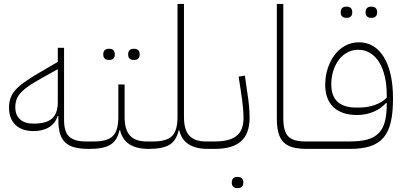

<svg xmlns="http://www.w3.org/2000/svg" viewBox="-20 -760 2075 980"><path d="M436 0Q392 0 362 -7.5Q332 -15 313.5 -32.5Q295 -50 286.5 -77.5Q278 -105 278 -146V-168H274Q263 -131 231 -111Q199 -91 151 -91Q92 -91 59 -122.5Q26 -154 26 -211Q26 -238 34 -260Q42 -282 59.5 -301.5Q77 -321 104.5 -340.5Q132 -360 172 -384L275 -444V-516H307V-148Q307 -86 334 -62Q361 -38 415 -38H449V-12ZM152 -129Q216 -129 245.5 -155Q275 -181 275 -239V-407L189 -359Q153 -339 128 -322Q103 -305 87.5 -288.5Q72 -272 65 -253.5Q58 -235 58 -213Q58 -173 82 -151Q106 -129 152 -129Z M437 -26 449 -38H460Q529 -38 556.5 -66Q584 -94 584 -163V-329H616V-163Q616 -98 643.5 -68Q671 -38 728 -38H751V-12L739 0Q615 0 593 -95H590Q578 -42 543 -21Q508 0 437 0ZM661 -454Q649 -454 641.5 -461Q634 -468 634 -482Q634 -497 641.5 -504Q649 -511 661 -511H666Q678 -511 685.5 -504Q693 -497 693 -482Q693 -468 685.5 -461Q678 -454 666 -454ZM534 -454Q522 -454 514.5 -461Q507 -468 507 -482Q507 -497 514.5 -504Q522 -511 534 -511H539Q551 -511 558.5 -504Q566 -497 566 -482Q566 -468 558.5 -461Q551 -454 539 -454Z M739 -26 751 -38H762Q831 -38 858.5 -66Q886 -94 886 -163V-740H919V-163Q919 -98 946 -68Q973 -38 1031 -38H1054V-12L1042 0Q917 0 895 -95H892Q880 -42 845 -21Q810 0 739 0Z M1042 -26 1054 -38H1076Q1152 -38 1187.5 -66.5Q1223 -95 1223 -158Q1223 -181 1220 -213Q1217 -245 1210 -291L1198 -369L1230 -374L1241 -296Q1248 -253 1251 -220Q1254 -187 1254 -160Q1254 -78 1210.5 -39Q1167 0 1076 0H1042ZM1190 200Q1178 200 1170.5 193Q1163 186 1163 172Q1163 157 1170.5 150Q1178 143 1190 143H1195Q1207 143 1214.5 150Q1222 157 1222 172Q1222 186 1214.5 193Q1207 200 1195 200Z M1548 0Q1504 0 1474.5 -8Q1445 -16 1427 -34.5Q1409 -53 1401 -82.5Q1393 -112 1393 -156V-740H1426V-156Q1426 -90 1451 -64Q1476 -38 1538 -38H1592V-12L1580 0Z M1580 -26 1592 -38H1767Q1819 -38 1855 -48Q1891 -58 1913 -80.5Q1935 -103 1944.5 -139.5Q1954 -176 1954 -229V-234H1950Q1924 -205 1885.5 -189Q1847 -173 1803 -173Q1724 -173 1682 -213Q1640 -253 1640 -327Q1640 -372 1653 -411.5Q1666 -451 1688.5 -480.5Q1711 -510 1742.5 -527Q1774 -544 1812 -544Q1893 -544 1939.5 -468Q1986 -392 1986 -256Q1986 -185 1974.5 -136Q1963 -87 1937 -57Q1911 -27 1869.5 -13.5Q1828 0 1767 0H1580ZM1813 -211Q1855 -211 1891.5 -223.5Q1928 -236 1954 -261V-276Q1954 -327 1944 -369.5Q1934 -412 1915.5 -442Q1897 -472 1870 -489Q1843 -506 1809 -506Q1779 -506 1753.5 -492.5Q1728 -479 1710 -455.5Q1692 -432 1681.5 -399.5Q1671 -367 1671 -329Q1671 -211 1798 -211ZM1873 -669Q1861 -669 1853.5 -676Q1846 -683 1846 -697Q1846 -712 1853.5 -719Q1861 -726 1873 -726H1878Q1890 -726 1897.5 -719Q1905 -712 1905 -697Q1905 -683 1897.5 -676Q1890 -669 1878 -669ZM1746 -669Q1734 -669 1726.5 -676Q1719 -683 1719 -697Q1719 -712 1726.5 -719Q1734 -726 1746 -726H1751Q1763 -726 1770.5 -719Q1778 -712 1778 -697Q1778 -683 1770.5 -676Q1763 -669 1751 -669Z"/></svg>

Font: IBM Plex Sans Arabic ExtraLight
Style: Regular
Weight: 200
Designer: Mike Abbink, Paul van der Laan, Pieter van Rosmalen, Wael Morcos, Khajak Apelian
Foundry: Bold Monday
Version: Version 1.1